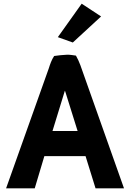

<svg xmlns="http://www.w3.org/2000/svg" viewBox="-20 -1009 707 1039"><path d="M293 -808 374 -779 527 -920 422 -989ZM651 10 415 -656C408 -675 400 -692 391 -708C377 -710 361 -713 344 -713C318 -712 295 -709 273 -706C259 -685 251 -661 244 -639L13 10H168L220 -164H443L497 10ZM264 -300 331 -518 333 -514 400 -300Z"/></svg>

Font: Bluebird
Style: SfBdNrw
Weight: 700
Designer: Jasper
Foundry: Cannot Into Space Fonts
Version: Version 0.98